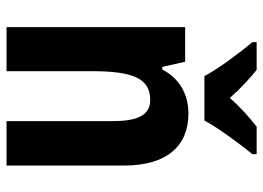

<svg xmlns="http://www.w3.org/2000/svg" viewBox="-129 -677 806 588"><g transform="rotate(90 274.0 -383.0)"><path d="M213 -606H349C372 -649 422 -716 452 -753V-766H368C340 -744 312 -720 280 -684C251 -717 220 -745 194 -766H109V-753C141 -715 192 -647 213 -606ZM328 -557C269 -557 220 -530 193 -477H185L169 -547H63V0H198V-261C198 -387 220 -440 286 -440C334 -440 351 -400 351 -323V0H487V-360C487 -491 427 -557 328 -557Z"/></g></svg>

Font: Noto Sans Armenian Condensed
Style: Regular
Weight: 400
Width: 3
Designer: Monotype Design Team
Foundry: Monotype Imaging Inc.
Version: Version 2.008